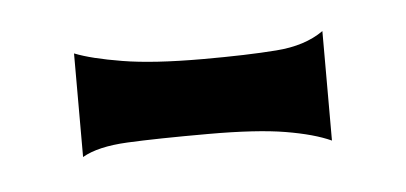

<svg xmlns="http://www.w3.org/2000/svg" viewBox="-25 -342 330 156"><g transform="rotate(-5 140.0 -263.5)"><path d="M241.2 -308.1V-218.8Q227.5 -225.1 204.3 -229Q181.2 -232.9 141.6 -232.9Q99.6 -232.9 75.4 -231.7Q51.3 -230.5 38.6 -223.1V-307.6Q52.2 -302.2 77.1 -298.1Q102.1 -293.9 142.6 -293.9Q178.7 -293.9 202.4 -295.7Q226.1 -297.4 241.2 -308.1Z"/></g></svg>

Font: Smythe
Style: Regular
Weight: 400
Version: Version 1.000